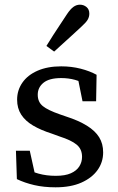

<svg xmlns="http://www.w3.org/2000/svg" viewBox="-20 -787 505 819"><path d="M217 12Q167 12 126 2.5Q85 -7 52 -23L48 -144H107L134 -22H86V-72Q110 -56 144 -46.5Q178 -37 218 -37Q258 -37 282.5 -48Q307 -59 318.5 -77.5Q330 -96 330 -118Q330 -151 307 -170Q284 -189 234 -205L201 -217Q154 -232 121 -251.5Q88 -271 70.5 -298Q53 -325 53 -362Q53 -402 75.5 -434.5Q98 -467 140.5 -485.5Q183 -504 241 -504Q285 -504 324 -494Q363 -484 392 -468L390 -355H332L310 -464H351V-423Q327 -439 299.5 -446.5Q272 -454 241 -454Q190 -454 165.5 -434Q141 -414 141 -383Q141 -352 162.5 -334.5Q184 -317 236 -299L262 -290Q315 -273 350.5 -251Q386 -229 403 -201.5Q420 -174 420 -137Q420 -95 396 -61.5Q372 -28 327 -8Q282 12 217 12ZM178 -591Q192 -614 206.5 -636.5Q221 -659 236 -681.5Q251 -704 266 -727Q280 -748 293 -757.5Q306 -767 321 -767Q337 -767 349 -757Q361 -747 361 -729Q361 -715 354 -703Q347 -691 327 -673Q308 -655 288.5 -637.5Q269 -620 250 -602.5Q231 -585 211 -567Z"/></svg>

Font: Source Serif 4
Style: Regular
Weight: 400
Designer: Frank Grießhammer
Foundry: Adobe Systems Incorporated
Version: Version 4.004;hotconv 1.0.116;makeotfexe 2.5.65601